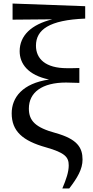

<svg xmlns="http://www.w3.org/2000/svg" viewBox="-20 -837 527 1084"><path d="M332 227H371C417 167 446 118 446 64C446 -4 416 -52 294 -86C180 -117 143 -155 143 -224C143 -315 217 -371 353 -371C371 -371 402 -370 428 -369V-453C406 -452 375 -452 358 -452C237 -452 183 -505 183 -579C183 -669 257 -724 461 -732V-802L51 -817V-726L276 -728C157 -699 91 -636 91 -548C91 -478 137 -413 257 -388C106 -366 46 -286 46 -197C46 -97 107 -42 240 -5C349 26 368 51 368 97C368 134 354 175 332 227Z"/></svg>

Font: Noto Serif JP SemiBold
Style: Regular
Weight: 600
Designer: Ryoko NISHIZUKA 西塚涼子 (kana & ideographs); Frank Grießhammer (Latin, Greek & Cyrillic); Wenlong ZHANG 张文龙 (bopomofo); San
Foundry: Adobe
Version: Version 2.001;hotconv 1.1.0;makeotfexe 2.6.0